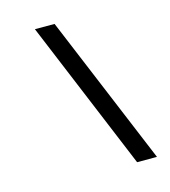

<svg xmlns="http://www.w3.org/2000/svg" viewBox="-111 -799 822 926"><g transform="rotate(-15 300.0 -336.5)"><path d="M459 37.1 148.9 -710H247.1L558.1 37.1Z"/></g></svg>

Font: Office Code Pro Medium Italic
Style: Regular
Weight: 500
Italic angle: -9°
Designer: Nathan Rutzky & Paul D. Hunt
Foundry: Adobe Systems Incorporated
Version: Version 1.004;PS 001.004;hotconv 1.0.70;makeotf.lib2.5.58329